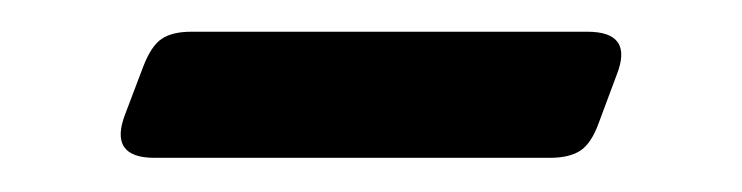

<svg xmlns="http://www.w3.org/2000/svg" viewBox="-20 -338 456 118"><path d="M341 -318.5Q369.5 -318.5 359 -292L348 -262.5Q343.5 -250 336.8 -245.5Q330 -241 318 -241H75Q46.5 -241 57 -268L68 -297Q73 -310 79.5 -314.2Q86 -318.5 97.5 -318.5Z"/></svg>

Font: Fraunces Wonky
Style: Regular
Weight: 400
Version: Version 1.000;[b76b70a41]